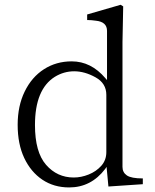

<svg xmlns="http://www.w3.org/2000/svg" viewBox="-20 -779 656 812"><path d="M54.7 -251Q54.7 -331.1 84.5 -392.1Q114.3 -453.1 166 -486.3Q217.8 -519.5 283.2 -519.5Q365.2 -519.5 425.8 -448.2L432.6 -440.4V-648.4Q432.6 -686.5 385.7 -691.4Q366.2 -694.3 348.6 -694.3V-717.8L490.2 -758.8L501 -752L498 -600.6V-73.2Q498 -49.8 516.6 -37.1Q535.2 -24.4 584 -24.4V0L438.5 9.8Q432.6 -46.9 430.7 -73.2L424.8 -64.5Q365.2 13.7 272.5 13.7Q208 13.7 159.2 -19Q110.4 -51.8 82.5 -110.8Q54.7 -169.9 54.7 -251ZM127.9 -250Q127.9 -135.7 174.8 -82Q221.7 -28.3 292 -28.3Q323.2 -28.3 355 -41Q386.7 -53.7 408.2 -77.6Q429.7 -101.6 429.7 -135.7V-377.9Q429.7 -426.8 383.8 -452.1Q337.9 -477.5 293.9 -477.5Q250 -477.5 211.9 -454.1Q127.9 -401.4 127.9 -250Z"/></svg>

Font: GenEi Koburi Mincho v6
Style: Regular
Weight: 400
Designer: o_tamon (Modified)
Foundry: o_tamon / Adobe Systems Incorporated
Version: Version 6.1